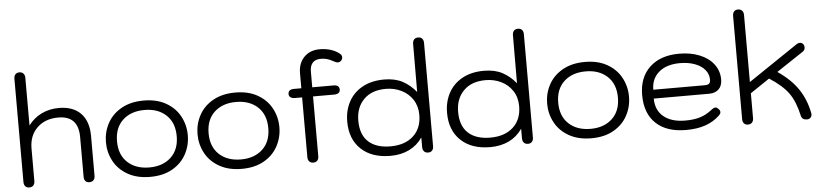

<svg xmlns="http://www.w3.org/2000/svg" viewBox="-45 -1014 5472 1278"><g transform="rotate(-5 2691.0 -374.5)"><path d="M71 -30V-719Q71 -738 80.5 -748.5Q90 -759 107 -759Q124 -759 134 -748.5Q144 -738 144 -719V-401Q181 -450 233.5 -475Q286 -500 348 -500Q443 -500 494.5 -447Q546 -394 546 -295V-30Q546 -11 536 -0.5Q526 10 509 10Q491 10 482 -0.5Q473 -11 473 -30V-295Q473 -437 339 -437Q251 -437 197.5 -385Q144 -333 144 -247V-30Q144 -12 134.5 -1Q125 10 107 10Q90 10 80.5 -0.5Q71 -11 71 -30Z M641 -245Q641 -313 672.5 -371.5Q704 -430 766 -465Q828 -500 915 -500Q1002 -500 1063.5 -465Q1125 -430 1156.5 -371.5Q1188 -313 1188 -245Q1188 -177 1156.5 -118.5Q1125 -60 1063.5 -25Q1002 10 915 10Q828 10 766 -25Q704 -60 672.5 -118.5Q641 -177 641 -245ZM1114 -245Q1114 -335 1059.5 -386Q1005 -437 915 -437Q824 -437 769.5 -386Q715 -335 715 -245Q715 -155 769.5 -104Q824 -53 915 -53Q1005 -53 1059.5 -104Q1114 -155 1114 -245Z M1253 -245Q1253 -313 1284.5 -371.5Q1316 -430 1378 -465Q1440 -500 1527 -500Q1614 -500 1675.5 -465Q1737 -430 1768.5 -371.5Q1800 -313 1800 -245Q1800 -177 1768.5 -118.5Q1737 -60 1675.5 -25Q1614 10 1527 10Q1440 10 1378 -25Q1316 -60 1284.5 -118.5Q1253 -177 1253 -245ZM1726 -245Q1726 -335 1671.5 -386Q1617 -437 1527 -437Q1436 -437 1381.5 -386Q1327 -335 1327 -245Q1327 -155 1381.5 -104Q1436 -53 1527 -53Q1617 -53 1671.5 -104Q1726 -155 1726 -245Z M2257 -672Q2257 -659 2246 -648Q2236 -640 2227 -640Q2214 -640 2192 -653Q2156 -674 2115 -674Q2041 -674 2041 -594V-490H2183Q2222 -490 2222 -459Q2222 -445 2212 -437Q2202 -429 2183 -429H2041V-30Q2041 -11 2031.5 -0.5Q2022 10 2005 10Q1988 10 1978 -0.5Q1968 -11 1968 -30V-429H1920Q1901 -429 1890.5 -437Q1880 -445 1880 -459Q1880 -490 1920 -490H1968V-590Q1968 -657 2007.5 -697.5Q2047 -738 2112 -738Q2153 -738 2188 -726.5Q2223 -715 2247 -694Q2257 -685 2257 -672Z M2253 -242Q2253 -316 2284.5 -374.5Q2316 -433 2376.5 -466.5Q2437 -500 2522 -500Q2594 -500 2644.5 -473Q2695 -446 2734 -398L2735 -719Q2735 -738 2744.5 -748.5Q2754 -759 2772 -759Q2789 -759 2798.5 -748.5Q2808 -738 2808 -719V-30Q2808 -11 2798.5 -0.5Q2789 10 2772 10Q2755 10 2745 -0.5Q2735 -11 2735 -30V-94Q2700 -43 2645.5 -16.5Q2591 10 2520 10Q2396 10 2324.5 -57.5Q2253 -125 2253 -242ZM2735 -245Q2735 -304 2706.5 -347.5Q2678 -391 2630.5 -414Q2583 -437 2527 -437Q2433 -437 2380 -383.5Q2327 -330 2327 -242Q2327 -148 2379 -100.5Q2431 -53 2526 -53Q2623 -53 2679 -104.5Q2735 -156 2735 -245Z M2920 -242Q2920 -316 2951.5 -374.5Q2983 -433 3043.5 -466.5Q3104 -500 3189 -500Q3261 -500 3311.5 -473Q3362 -446 3401 -398L3402 -719Q3402 -738 3411.5 -748.5Q3421 -759 3439 -759Q3456 -759 3465.5 -748.5Q3475 -738 3475 -719V-30Q3475 -11 3465.5 -0.5Q3456 10 3439 10Q3422 10 3412 -0.5Q3402 -11 3402 -30V-94Q3367 -43 3312.5 -16.5Q3258 10 3187 10Q3063 10 2991.5 -57.5Q2920 -125 2920 -242ZM3402 -245Q3402 -304 3373.5 -347.5Q3345 -391 3297.5 -414Q3250 -437 3194 -437Q3100 -437 3047 -383.5Q2994 -330 2994 -242Q2994 -148 3046 -100.5Q3098 -53 3193 -53Q3290 -53 3346 -104.5Q3402 -156 3402 -245Z M3589 -245Q3589 -313 3620.5 -371.5Q3652 -430 3714 -465Q3776 -500 3863 -500Q3950 -500 4011.5 -465Q4073 -430 4104.5 -371.5Q4136 -313 4136 -245Q4136 -177 4104.5 -118.5Q4073 -60 4011.5 -25Q3950 10 3863 10Q3776 10 3714 -25Q3652 -60 3620.5 -118.5Q3589 -177 3589 -245ZM4062 -245Q4062 -335 4007.5 -386Q3953 -437 3863 -437Q3772 -437 3717.5 -386Q3663 -335 3663 -245Q3663 -155 3717.5 -104Q3772 -53 3863 -53Q3953 -53 4007.5 -104Q4062 -155 4062 -245Z M4224 -247Q4224 -365 4296 -432.5Q4368 -500 4493 -500Q4570 -500 4630 -475.5Q4690 -451 4723.5 -406.5Q4757 -362 4757 -305Q4757 -263 4733.5 -240Q4710 -217 4669 -217H4299Q4299 -140 4351 -96.5Q4403 -53 4496 -53Q4553 -53 4594 -65.5Q4635 -78 4671 -106Q4690 -122 4702 -122Q4711 -122 4719 -114Q4733 -102 4733 -89Q4733 -79 4721 -67Q4680 -28 4625 -9Q4570 10 4496 10Q4366 10 4295 -57Q4224 -124 4224 -247ZM4647 -276Q4665 -276 4674 -283.5Q4683 -291 4683 -311Q4683 -347 4659 -376Q4635 -405 4591.5 -421Q4548 -437 4493 -437Q4404 -437 4352.5 -393.5Q4301 -350 4301 -276Z M4873 -30V-719Q4873 -738 4882.5 -748.5Q4892 -759 4909 -759Q4926 -759 4936 -748.5Q4946 -738 4946 -719V-271L5278 -495Q5288 -502 5299 -502Q5316 -502 5324 -488Q5329 -481 5329 -469Q5329 -451 5313 -441L5134 -322Q5221 -263 5269 -192.5Q5317 -122 5335 -29Q5338 -13 5329 -1.5Q5320 10 5303 10Q5270 10 5264 -18Q5243 -114 5202.5 -170.5Q5162 -227 5075 -283L4946 -196V-30Q4946 -12 4936.5 -1Q4927 10 4909 10Q4892 10 4882.5 -0.5Q4873 -11 4873 -30Z"/></g></svg>

Font: Kodchasan
Style: Regular
Weight: 400
Version: Version 1.000; ttfautohint (v1.6)